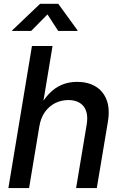

<svg xmlns="http://www.w3.org/2000/svg" viewBox="-20 -963 628 983"><path d="M181.2 -314.5 128.9 0H22.9L143.6 -727.5H249L195.3 -403.8H177.2Q201.7 -452.6 231.4 -483.4Q261.2 -514.2 296.9 -529.1Q332.5 -543.9 375 -543.9Q429.7 -543.9 469 -520.5Q508.3 -497.1 525.9 -451.4Q543.5 -405.8 532.2 -338.4L475.6 0H369.6L423.8 -325.2Q433.6 -385.7 408.2 -418.2Q382.8 -450.7 329.6 -450.7Q293.9 -450.7 262.9 -435.3Q231.9 -419.9 210.2 -389.9Q188.5 -359.9 181.2 -314.5ZM139.6 -804.7H41.5L42.5 -807.6L185.1 -943.4H278.3L377 -807.6L376.5 -804.7H277.8L223.1 -889.2Z"/></svg>

Font: Inter 20pt Medium
Style: Italic
Weight: 500
Italic angle: -9.3988°
Version: Version 4.001;git-66647c0bb